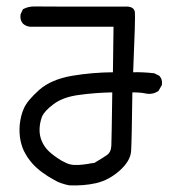

<svg xmlns="http://www.w3.org/2000/svg" viewBox="-20 -547 540 597"><path d="M195.3 29.3Q189.5 28.3 183.3 26.6Q177.2 24.9 171.4 22.9Q165.5 21 159.9 18.6Q154.3 16.1 148.9 12.7Q127.4 1 110.4 -11.7Q92.8 -24.9 80.6 -38.6Q76.7 -43 72.8 -48.1Q68.8 -53.2 65.2 -58.6Q61.5 -64 58.6 -69.8Q53.2 -78.6 49.6 -89.1Q45.9 -99.6 43.5 -111.3Q39.1 -134.3 41.5 -160.6Q43 -173.8 46.1 -186.5Q49.3 -199.2 54.7 -210.9Q65.4 -234.9 102.1 -267.6Q139.2 -300.3 205.1 -311.5Q267.1 -321.8 331.1 -322.3L333 -463.9H74.2H73.7Q67.4 -464.4 61.8 -466.8Q56.2 -469.2 51.8 -473.1L51.3 -473.6Q41.5 -484.4 43.9 -502V-502.4L44.4 -503.4L50.3 -516.1L51.3 -518.1L52.7 -519Q68.8 -527.3 87.9 -526.9Q105.5 -526.4 366.2 -526.4Q396.5 -528.8 399.4 -509.3Q401.4 -494.6 394 -322.3Q409.2 -322.8 424.8 -322Q440.4 -321.3 458.5 -319.3H459.5L460.4 -318.8L474.1 -312L475.1 -311.5L476.1 -310.5Q485.8 -299.8 483.4 -283.2V-282.2L482.4 -281.2L473.6 -265.6L473.1 -264.6L472.2 -263.7Q468.3 -261.2 463.9 -259.3Q459.5 -257.3 455.1 -256.3Q450.7 -255.4 445.8 -255.1Q440.9 -254.9 435.5 -255.9Q428.7 -257.3 421.4 -258.3Q414.1 -259.3 406.5 -259.5Q398.9 -259.8 391.6 -259.8Q389.6 -106.4 387.7 -77.6Q386.7 -61.5 377.4 -46.1Q368.2 -30.8 351.6 -16.1Q318.4 13.2 278.8 22.5Q239.7 31.2 195.8 29.3ZM273.4 -40.5Q296.9 -54.2 312 -64.5Q325.2 -73.2 326.2 -94.2Q326.7 -106 327.4 -147.7Q328.1 -189.5 329.1 -259.8Q302.2 -259.3 276.9 -257.3Q251.5 -255.4 227.1 -252Q176.3 -245.6 146.5 -223.1Q117.2 -201.2 110.4 -183.6Q103.5 -165 103 -145Q102.5 -125 110.4 -107.2Q118.2 -89.4 132.3 -76.2Q147 -62.5 169.9 -48.3Q177.7 -43.9 184.6 -40.8Q191.4 -37.6 197 -36.1Q202.6 -34.7 208 -34.2Q224.1 -33.2 240.7 -35.6Q246.1 -36.1 251.7 -37.1Q257.3 -38.1 262.7 -39.1Q268.1 -40 273.4 -40.5Z"/></svg>

Font: NaikaiFont
Style: SemiBold
Weight: 600
Version: Version 1.89